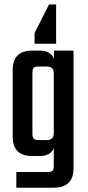

<svg xmlns="http://www.w3.org/2000/svg" viewBox="-20 -719 400 877"><path d="M236.3 -519.2H138V-568.2L204 -698.7H236.3ZM37.9 -261.4H128.1V-108.3Q128.1 -91 134.1 -85.1Q140.1 -79.2 157.9 -79.2H193Q210.2 -79.2 217.9 -87Q225.6 -94.7 225.6 -113.9V-137.7L230 -137V-73.8Q230 -38.1 212 -22.2Q194 -6.3 163.6 -6.3H128.2Q81.7 -6.3 59.8 -28.8Q37.9 -51.4 37.9 -94.8ZM128.1 -227.4H37.9V-399.5Q37.9 -442.8 59.8 -465.4Q81.7 -487.9 128.2 -487.9H163.6Q194 -487.9 212 -472Q230 -456.1 230 -420.4V-347.8H225.6V-380.3Q225.6 -399.5 217.9 -407.3Q210.2 -415.1 193 -415.1H157.9Q140.1 -415.1 134.1 -409.6Q128.1 -404.1 128.1 -386ZM225.6 37.6V-16.5H315.8V50Q315.8 93.4 293.3 115.9Q270.9 138.5 222.5 138.5H54.6V66.7H195.8Q214.3 66.7 219.9 60.8Q225.6 54.9 225.6 37.6ZM315.8 -4.7H225.6V-426.1L226.2 -428.5V-487.9H315.8Z"/></svg>

Font: Teko Variable Light
Style: Regular
Weight: 300
Designer: Manushi Parikh, Jonny Pinhorn
Foundry: Indian Type Foundry
Version: Version 3.000